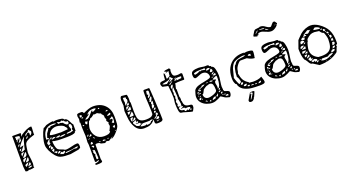

<svg xmlns="http://www.w3.org/2000/svg" viewBox="-54 -1455 4526 2449"><g transform="rotate(-20 2209.5 -230.5)"><path d="M158 -471Q170 -471 170 -463Q170 -460 165.5 -445Q161 -430 160 -424L183 -447Q222 -472 256 -488Q290 -504 323 -504Q326 -500 326 -480Q326 -470 324 -448Q322 -424 322 -410Q322 -404 324 -394Q324 -392 316 -389.5Q308 -387 304 -386Q256 -372 222 -353Q188 -334 183 -299L179 -277Q169 -222 169 -209Q169 -178 176 -134Q177 -127 180 -101.5Q183 -76 183 -54Q183 -48 181 -35Q179 -22 177 -10L183 -3Q182 3 157 6.5Q132 10 121 10H118Q114 10 112 8.5Q110 7 109 3Q106 10 97.5 13Q89 16 81 16Q76 15 69.5 13.5Q63 12 60 10L53 -53V-471ZM272 -422Q272 -415 271 -409.5Q270 -404 270 -399Q284 -404 292.5 -416Q301 -428 301 -444Q301 -452 287 -462.5Q273 -473 273 -477Q273 -478 275 -480Q262 -467 262 -466L263 -461Q256 -454 242 -448Q228 -442 221 -435Q214 -428 214 -412Q220 -413 225.5 -418.5Q231 -424 235 -429Q246 -444 256 -444Q272 -444 272 -422ZM96 -354Q110 -359 125 -367.5Q140 -376 140 -380V-441Q131 -443 112 -445Q93 -447 84 -448V-428H88Q88 -421 85.5 -414Q83 -407 83 -401Q100 -401 115 -416L84 -385V-372Q86 -374 106.5 -396.5Q127 -419 131 -419Q131 -394 96 -354ZM146 -255Q150 -274 151 -280Q163 -332 171 -359Q179 -386 196 -416Q169 -394 140.5 -361Q112 -328 96 -299H100L146 -311V-306L96 -244V-237Q108 -238 125 -244.5Q142 -251 146 -255ZM211 -377Q222 -377 229 -383.5Q236 -390 236 -400L235 -409L205 -378ZM83 -317 84 -306 109 -342Q93 -342 88 -336Q83 -330 83 -317ZM80 -255H90L109 -281H103Q80 -281 80 -255ZM84 -219V-181L127 -231H124Q109 -229 96.5 -225Q84 -221 84 -219ZM100 -158Q117 -158 131.5 -169Q146 -180 146 -196V-203Q146 -218 140 -225Q136 -219 118.5 -199Q101 -179 90 -163Q94 -158 100 -158ZM84 -101Q89 -106 101 -117.5Q113 -129 120 -137.5Q127 -146 127 -151L122 -152Q104 -152 91 -144.5Q78 -137 78 -120Q78 -119 84 -101ZM126 -125Q112 -110 103 -95Q132 -95 142 -101.5Q152 -108 152 -133Q152 -145 146 -151Q145 -149 126 -125ZM90 -39Q104 -46 116 -60Q128 -74 133 -89Q128 -86 123 -84.5Q118 -83 114 -81Q84 -69 84 -64Q84 -59 86 -51.5Q88 -44 90 -39ZM115 -39H122Q127 -39 142.5 -45Q158 -51 158 -53L152 -84Q129 -62 115 -39ZM109 -15H122Q158 -15 158 -27V-35Q144 -35 128.5 -30Q113 -25 109 -15Z M467 -432 469 -431Q475 -431 494 -444Q512 -456 517 -456Q524 -458 553.5 -465Q583 -472 609 -472V-463Q623 -468 634.5 -469Q646 -470 658 -470Q689 -470 718.5 -464Q748 -458 748 -443Q773 -443 787.5 -425.5Q802 -408 816 -378Q821 -367 826.5 -358Q832 -349 837 -346V-260L819 -247L824 -241Q797 -220 706 -220H654Q604 -220 588.5 -221Q573 -222 528 -229Q527 -235 522 -235Q520 -235 517 -234Q514 -233 511 -233Q511 -204 518.5 -169Q526 -134 541 -118Q549 -109 585 -96Q603 -90 609 -87Q627 -74 640 -74Q663 -74 690 -80Q717 -86 721 -87Q769 -100 798 -100Q811 -100 815.5 -88.5Q820 -77 820 -59Q820 -40 817 -35Q814 -30 806 -28.5Q798 -27 793 -20Q787 -18 676 0Q634 0 601.5 -2Q569 -4 541 -13Q510 -23 478.5 -60Q447 -97 426 -142Q405 -187 405 -219Q405 -269 423 -329Q441 -389 467 -432ZM763 -370Q769 -370 779 -374Q789 -378 789 -383Q789 -389 785 -400.5Q781 -412 781 -414Q781 -411 776.5 -409.5Q772 -408 769 -408Q761 -409 750.5 -416Q740 -423 740 -432Q711 -432 711 -446Q709 -446 703 -439Q697 -432 681 -432Q676 -432 671 -436Q666 -440 658 -440L645 -439Q647 -438 654.5 -426Q662 -414 667 -413Q669 -413 674.5 -416.5Q680 -420 684 -420Q688 -419 699 -414.5Q710 -410 721 -410Q721 -402 739 -386Q757 -370 763 -370ZM452 -203Q461 -203 470.5 -207.5Q480 -212 480 -220Q480 -222 477 -226.5Q474 -231 474 -235Q476 -242 481 -252.5Q486 -263 486 -274Q486 -282 482.5 -285.5Q479 -289 472.5 -292Q466 -295 466 -299Q466 -303 472.5 -317.5Q479 -332 479 -337Q479 -347 498 -370Q509 -385 515 -394Q521 -403 521 -412Q525 -412 532 -410Q539 -408 546 -408Q549 -408 550 -413.5Q551 -419 553 -420Q561 -423 585 -423Q608 -424 620 -425.5Q632 -427 633 -432Q622 -437 612 -438.5Q602 -440 586 -440Q518 -440 482.5 -394Q447 -348 447 -278H479V-272L442 -235V-216L454 -223L442 -204ZM658 -303Q676 -303 706 -307Q734 -311 752 -311Q752 -316 745 -331.5Q738 -347 734 -347L732 -346Q725 -367 687.5 -381Q650 -395 624 -395Q584 -395 554 -376Q524 -357 510 -320Q515 -310 568.5 -306.5Q622 -303 658 -303ZM750 -275Q734 -274 726 -271Q718 -268 718 -258Q751 -258 770 -260Q789 -262 793 -272Q798 -264 807 -264Q807 -272 803.5 -281.5Q800 -291 800 -296Q800 -300 804.5 -303Q809 -306 811.5 -310Q814 -314 814 -326Q814 -365 791 -365Q781 -365 778.5 -359.5Q776 -354 776 -339Q787 -306 789 -303V-299Q789 -284 779 -279.5Q769 -275 750 -275ZM496 -264Q509 -264 513.5 -269Q518 -274 518 -287Q509 -287 502.5 -280Q496 -273 496 -264ZM510 -253 531 -257Q533 -257 544.5 -259.5Q556 -262 572 -272Q569 -273 541 -278H537Q535 -278 525.5 -269Q516 -260 510 -253ZM607 -253Q616 -253 622.5 -259Q629 -265 629 -274Q579 -274 572 -260Q592 -253 607 -253ZM667 -266Q653 -266 639.5 -262.5Q626 -259 626 -250L627 -247Q629 -247 662.5 -249.5Q696 -252 701 -266H673ZM446 -163Q458 -163 466.5 -172.5Q475 -182 475 -194Q456 -194 451 -188.5Q446 -183 446 -163ZM460 -140Q489 -140 498 -148Q495 -155 488 -164.5Q481 -174 479 -180Q477 -177 468.5 -164.5Q460 -152 460 -140ZM479 -99Q502 -111 502 -137Q474 -137 467 -124Q472 -121 475 -112.5Q478 -104 479 -99ZM529 -91 528 -94 492 -99 485 -94 517 -68Q529 -86 529 -91ZM535 -56Q544 -58 555 -65Q566 -72 566 -75Q566 -80 562.5 -83.5Q559 -87 557 -87Q548 -87 538 -78.5Q528 -70 528 -62Q529 -60 531 -58.5Q533 -57 535 -56ZM578 -37Q583 -32 584 -32Q599 -32 610.5 -41.5Q622 -51 622 -65Q584 -65 584 -56Q584 -59 580.5 -64Q577 -69 575 -69Q573 -69 562.5 -59.5Q552 -50 552 -47L553 -44Q575 -39 578 -37ZM627 -32Q644 -32 667 -36Q690 -40 696 -41Q738 -49 751 -49L763 -44Q775 -44 785 -49Q795 -54 795 -65Q775 -65 741 -57Q736 -56 724 -53Q712 -50 701 -49Q681 -49 658.5 -47.5Q636 -46 627 -44L621 -37Q626 -32 627 -32Z M988 194Q981 194 975 196Q969 198 967 199Q957 204 947 204Q934 204 934 196V-31Q934 -41 931.5 -53.5Q929 -66 929 -69Q929 -84 932 -112L934 -155Q934 -183 931 -202Q928 -247 928 -272Q928 -324 929 -334L922 -339Q924 -348 926 -361Q928 -374 929 -383Q929 -385 922 -420Q922 -445 931 -451Q940 -457 969 -457Q987 -457 993 -456Q999 -455 1004 -449Q1009 -443 1015 -433Q1048 -450 1084.5 -462.5Q1121 -475 1150 -475Q1251 -475 1308.5 -416Q1366 -357 1366 -261V-217Q1366 -152 1354 -124Q1347 -107 1323.5 -78Q1300 -49 1274 -27Q1248 -5 1230 -5Q1255 -27 1255 -28Q1255 -29 1254 -29Q1252 -29 1229 -14L1200 5Q1197 9 1194 9Q1191 9 1182 5.5Q1173 2 1167 2Q1152 2 1139 18Q1132 17 1083 5Q1079 -5 1064 -9.5Q1049 -14 1039 -14Q1034 -14 1024.5 -11.5Q1015 -9 1015 -7V191Q1021 207 1021 226Q1021 232 1005 236.5Q989 241 955 241Q938 241 929 240V221Q988 215 988 194ZM1015 -346Q1036 -346 1053.5 -360.5Q1071 -375 1091 -401Q1104 -417 1111.5 -424.5Q1119 -432 1126 -433Q1126 -432 1123 -427Q1120 -422 1120 -420Q1120 -418 1122.5 -413.5Q1125 -409 1126 -408Q1137 -414 1145 -417Q1165 -422 1175 -438Q1167 -443 1160.5 -444.5Q1154 -446 1143 -446Q1109 -446 1088 -436Q1067 -426 1046 -401L1048 -400Q1051 -400 1055.5 -403Q1060 -406 1065 -408L1066 -405Q1066 -398 1056 -389.5Q1046 -381 1027 -370Q1005 -356 1002 -352Q1006 -346 1015 -346ZM1198 -420H1219Q1219 -425 1216.5 -429Q1214 -433 1209 -433Q1205 -433 1201.5 -429Q1198 -425 1198 -420ZM959 -389Q965 -394 971.5 -401Q978 -408 978 -411Q978 -417 968.5 -421.5Q959 -426 954 -426Q952 -425 949.5 -421Q947 -417 947 -414Q948 -409 952 -399.5Q956 -390 959 -389ZM959 -377H984V-391Q971 -391 959 -377ZM1157 -68Q1190 -68 1213 -74Q1236 -80 1248 -100Q1245 -101 1244 -104.5Q1243 -108 1243 -112Q1243 -117 1245.5 -121.5Q1248 -126 1253 -126Q1253 -135 1261 -149Q1262 -151 1265 -157.5Q1268 -164 1268 -170Q1268 -175 1265 -184.5Q1262 -194 1262 -199Q1262 -202 1265.5 -207Q1269 -212 1270 -213Q1270 -216 1259 -228Q1248 -240 1248 -244Q1248 -248 1251.5 -254.5Q1255 -261 1255 -263Q1253 -266 1248 -277Q1243 -288 1243 -291V-308Q1243 -317 1240 -321.5Q1237 -326 1230 -333Q1217 -342 1217 -356Q1208 -356 1192 -364.5Q1176 -373 1170 -377L1132 -371V-378Q1126 -378 1118.5 -373Q1111 -368 1104 -362Q1086 -346 1076 -346Q1072 -346 1070 -347L1052 -321H1046Q1039 -321 1026.5 -279.5Q1014 -238 1014 -219Q1015 -155 1053.5 -111.5Q1092 -68 1157 -68ZM1280 -358 1292 -357H1295Q1309 -357 1311 -365Q1308 -370 1305.5 -371Q1303 -372 1298 -372Q1291 -372 1287 -369Q1283 -366 1280 -358ZM1002 -284Q1009 -288 1013.5 -302.5Q1018 -317 1021 -321H996L1002 -327L999 -328Q993 -328 988.5 -318.5Q984 -309 984 -303Q985 -299 991.5 -292.5Q998 -286 1002 -284ZM1292 -297Q1329 -297 1329 -313Q1329 -315 1327.5 -320Q1326 -325 1323 -327Q1310 -322 1295 -314Q1280 -306 1280 -303Q1280 -297 1292 -297ZM957 -277Q959 -277 962 -282Q965 -287 965 -291H941Q943 -286 948.5 -281.5Q954 -277 957 -277ZM1329 -186H1332Q1337 -186 1339.5 -209.5Q1342 -233 1342 -247Q1342 -255 1338.5 -264Q1335 -273 1329 -273Q1317 -261 1308.5 -257.5Q1300 -254 1297 -252Q1294 -250 1294 -244H1327Q1327 -243 1328 -239.5Q1329 -236 1329 -231Q1329 -224 1320.5 -214Q1312 -204 1305 -199Q1306 -197 1316 -192.5Q1326 -188 1329 -186ZM978 -217H984V-229ZM953 -130Q965 -137 968.5 -143Q972 -149 972 -161Q960 -155 956.5 -148.5Q953 -142 953 -130ZM1330 -152 1329 -161Q1323 -159 1313 -153.5Q1303 -148 1298 -142L1317 -124Q1330 -133 1330 -152ZM1009 -137Q1009 -140 1007.5 -146Q1006 -152 1002 -152Q999 -152 996 -149L972 -124Q1009 -124 1009 -137ZM952 -96 953 -93Q955 -94 964.5 -96.5Q974 -99 978 -105H975Q966 -105 959 -102.5Q952 -100 952 -96ZM1034 -91Q1032 -98 1026 -101.5Q1020 -105 1015 -105L1027 -81Q1030 -81 1032 -85Q1034 -89 1034 -91ZM1309 -90Q1309 -85 1311 -81L1323 -93L1312 -94Q1309 -93 1309 -90ZM959 -25 976 -24Q991 -24 991 -35Q991 -40 987 -46.5Q983 -53 978 -56Q962 -48 959 -25ZM1202 -31H1181L1193 -19Q1202 -24 1202 -31ZM1134 -30Q1120 -30 1117 -14H1163Q1157 -20 1149 -25Q1141 -30 1134 -30ZM1065 -19H1089V-28Q1067 -28 1065 -19ZM984 23Q992 15 992 1Q975 1 972 -7Q971 -7 959 -1Q964 2 967.5 8.5Q971 15 974 18.5Q977 22 984 23ZM972 178Q991 178 991 167Q991 155 989.5 141Q988 127 988 120Q984 88 984 72Q984 49 962 49Q958 49 953.5 52.5Q949 56 947 57H965Q960 62 956.5 68Q953 74 953 77Q955 85 963 100.5Q971 116 972 117L965 122V172Q966 173 968 175Q970 177 972 178Z M1929 -18Q1924 0 1905 5Q1886 10 1855 10Q1834 10 1827 3Q1820 -4 1820 -24L1821 -53Q1817 -50 1801 -31.5Q1785 -13 1755 -0.5Q1725 12 1673 12Q1600 12 1561 -49.5Q1522 -111 1516 -197L1509 -271V-284Q1521 -344 1521 -351Q1521 -363 1518 -387L1516 -419V-429Q1516 -444 1521.5 -459.5Q1527 -475 1540 -475L1602 -468Q1609 -468 1612.5 -447.5Q1616 -427 1616 -408Q1616 -386 1614 -364L1620 -358L1619 -244Q1619 -184 1627 -151Q1635 -118 1659 -101.5Q1683 -85 1732 -85Q1770 -85 1793 -92Q1816 -99 1830 -123L1831 -159Q1831 -195 1827 -267Q1822 -327 1822 -376Q1822 -395 1822.5 -415.5Q1823 -436 1824 -444L1835 -450H1904Q1909 -450 1919 -264.5Q1929 -79 1929 -18ZM1546 -350Q1546 -340 1552 -339Q1555 -348 1562.5 -355.5Q1570 -363 1571 -364Q1581 -374 1585.5 -380.5Q1590 -387 1590 -397Q1590 -417 1585 -417.5Q1580 -418 1580 -420Q1580 -424 1584 -435Q1584 -445 1546 -445V-407L1551 -384Q1551 -380 1548.5 -371.5Q1546 -363 1546 -355ZM1866 -371Q1866 -369 1857.5 -360Q1849 -351 1849 -342Q1849 -340 1850.5 -336.5Q1852 -333 1855 -333Q1877 -346 1881.5 -357.5Q1886 -369 1886 -403Q1886 -414 1883 -420Q1880 -426 1870 -426L1855 -425L1849 -379Q1866 -375 1866 -371ZM1593 -354Q1593 -358 1589 -370Q1562 -347 1559 -333Q1580 -333 1586.5 -336Q1593 -339 1593 -354ZM1848 -293Q1848 -288 1851 -282Q1854 -276 1858 -276Q1870 -276 1881 -298Q1892 -320 1892 -333Q1892 -336 1889.5 -340Q1887 -344 1885 -344L1855 -314L1854 -312Q1854 -308 1858 -305.5Q1862 -303 1867 -303Q1862 -303 1855 -299Q1848 -295 1848 -293ZM1540 -284Q1556 -295 1570 -307.5Q1584 -320 1584 -326Q1565 -326 1556.5 -324Q1548 -322 1544 -313Q1540 -304 1540 -284ZM1595 -311Q1590 -311 1563 -290Q1550 -279 1546 -277V-271L1581 -266Q1584 -267 1588.5 -269.5Q1593 -272 1596 -272V-309Q1596 -311 1595 -311ZM1874 -235Q1860 -235 1857 -222Q1854 -209 1854 -189Q1869 -189 1879.5 -201Q1890 -213 1890 -228H1879Q1887 -234 1888 -248.5Q1889 -263 1889 -283Q1876 -283 1868 -273Q1860 -263 1860 -250Q1860 -248 1863.5 -241.5Q1867 -235 1874 -235ZM1538 -253Q1538 -216 1546 -216L1578 -246V-253ZM1540 -185H1596Q1597 -185 1599.5 -191.5Q1602 -198 1602 -203Q1602 -215 1599 -225Q1598 -229 1597 -234Q1596 -239 1596 -246Q1570 -223 1540 -185ZM1894 -193Q1884 -193 1875 -184.5Q1866 -176 1866 -165Q1884 -165 1889 -169.5Q1894 -174 1894 -193ZM1563 -122Q1579 -122 1593.5 -128.5Q1608 -135 1608 -148Q1608 -154 1606 -157Q1604 -160 1596 -160Q1593 -159 1584 -148Q1575 -137 1571 -129L1559 -135Q1580 -159 1583 -172Q1576 -171 1565.5 -171Q1555 -171 1550.5 -168Q1546 -165 1546 -155Q1546 -138 1548.5 -130Q1551 -122 1563 -122ZM1860 -142V-135Q1860 -124 1867 -123Q1886 -142 1886 -144Q1886 -147 1879 -150.5Q1872 -154 1867 -154Q1860 -154 1860 -142ZM1898 -105Q1897 -110 1894 -117Q1891 -124 1890 -124Q1882 -124 1875 -117Q1868 -110 1867 -110Q1867 -106 1869 -102.5Q1871 -99 1874 -98Q1865 -84 1852.5 -75Q1840 -66 1835 -66Q1835 -60 1838 -58Q1841 -56 1842 -55L1879 -80V-96Q1883 -96 1887 -94Q1891 -92 1893 -92Q1898 -92 1898 -105ZM1620 -37 1657 -55V-61H1645V-74H1589V-81L1602 -80Q1626 -80 1626 -92Q1626 -95 1624 -99Q1622 -103 1620 -105L1602 -92Q1602 -98 1605 -107Q1608 -116 1608 -123Q1605 -121 1590 -117.5Q1575 -114 1566.5 -110Q1558 -106 1558 -98L1559 -92L1589 -49Q1613 -42 1620 -37ZM1898 -57Q1898 -66 1896.5 -70.5Q1895 -75 1890 -75Q1879 -75 1867.5 -64Q1856 -53 1855 -43L1872 -42Q1898 -42 1898 -57ZM1812 -61 1799 -62Q1788 -62 1782 -61Q1776 -60 1768 -55H1676Q1672 -55 1656.5 -45.5Q1641 -36 1633 -30Q1648 -18 1691 -18Q1700 -18 1706 -20Q1712 -22 1719 -30V-16Q1748 -16 1761.5 -22Q1775 -28 1787 -49L1794 -43ZM1892 -25V-30L1850 -23L1859 -14Z M2365 -477V-403L2358 -397Q2351 -397 2310.5 -397Q2270 -397 2235 -391L2236 -384Q2236 -371 2229 -352Q2223 -332 2223 -323Q2223 -321 2225.5 -318.5Q2228 -316 2229 -316V-212Q2236 -205 2236 -181L2235 -156Q2240 -155 2241 -132.5Q2242 -110 2256.5 -92Q2271 -74 2315 -70Q2318 -70 2329 -68.5Q2340 -67 2346 -61.5Q2352 -56 2352 -45Q2352 -27 2349 -18Q2346 -9 2338 4L2328 22Q2311 21 2290 15Q2269 9 2250 3Q2202 -13 2181 -14Q2161 -14 2154.5 -57.5Q2148 -101 2148 -141Q2148 -169 2153 -194Q2154 -201 2155 -210Q2156 -219 2156 -230Q2156 -278 2143 -391Q2134 -392 2125.5 -394Q2117 -396 2111 -397Q2085 -404 2074 -404Q2069 -404 2062 -418.5Q2055 -433 2055 -442Q2055 -462 2068 -468Q2081 -474 2105 -475Q2118 -475 2124 -476.5Q2130 -478 2131 -483Q2131 -506 2134.5 -532Q2138 -558 2143 -563Q2156 -558 2156 -516L2155 -489L2161 -483Q2163 -484 2184 -494Q2205 -504 2205 -512L2204 -520Q2204 -523 2207 -542Q2210 -561 2210 -570H2208Q2203 -570 2183 -560.5Q2163 -551 2161 -551Q2166 -556 2186 -570Q2166 -574 2155 -582Q2164 -589 2173.5 -591.5Q2183 -594 2197 -595Q2215 -595 2229 -600Q2229 -596 2235 -590.5Q2241 -585 2241 -582Q2240 -578 2238 -570.5Q2236 -563 2235 -557Q2235 -523 2242 -507Q2249 -491 2263.5 -487Q2278 -483 2309 -483Q2316 -483 2329 -486Q2342 -489 2351 -489Q2354 -489 2359.5 -484.5Q2365 -480 2365 -477ZM2204 -521V-520ZM2235 -459Q2228 -462 2216 -476Q2215 -477 2209.5 -483.5Q2204 -490 2199 -490Q2185 -490 2185 -477H2192Q2184 -464 2162 -457Q2140 -450 2109 -445Q2098 -443 2089.5 -441Q2081 -439 2081 -437Q2081 -431 2103.5 -426Q2126 -421 2136 -421L2192 -465H2205L2173 -434V-428ZM2241 -440Q2246 -441 2257.5 -447.5Q2269 -454 2272 -459H2266Q2258 -459 2252.5 -454.5Q2247 -450 2241 -440ZM2340 -452 2310 -453 2279 -452Q2271 -451 2256 -441.5Q2241 -432 2241 -428V-420Q2246 -420 2260 -428Q2274 -436 2279 -440L2266 -421Q2278 -421 2300 -425Q2306 -426 2314 -427Q2322 -428 2333 -428ZM2210 -428V-434Q2205 -431 2200.5 -428.5Q2196 -426 2192 -423Q2160 -407 2160 -397H2173ZM2198 -391Q2186 -391 2176.5 -380.5Q2167 -370 2167 -361V-356Q2167 -342 2173 -341Q2184 -349 2191.5 -360.5Q2199 -372 2199 -384ZM2223 -88 2214 -87 2217 -125Q2215 -142 2211 -160.5Q2207 -179 2205 -187L2198 -193L2205 -199L2206 -222Q2206 -245 2202 -285Q2197 -320 2197 -350Q2185 -350 2179 -335.5Q2173 -321 2173 -307Q2173 -293 2176 -290.5Q2179 -288 2179 -286Q2179 -282 2175.5 -277Q2172 -272 2172 -263Q2172 -242 2182 -242H2184Q2180 -238 2176.5 -224Q2173 -210 2173 -199Q2180 -199 2180 -194Q2180 -190 2173 -180.5Q2166 -171 2166 -170Q2166 -158 2171 -148Q2176 -138 2176 -134Q2176 -126 2167 -113Q2168 -110 2172 -102.5Q2176 -95 2179 -95Q2185 -95 2193.5 -97Q2202 -99 2205 -101Q2201 -95 2189.5 -89Q2178 -83 2173 -82Q2173 -35 2231 -35Q2231 -14 2246 -14Q2251 -14 2257 -17.5Q2263 -21 2266 -27Q2268 -27 2269 -25.5Q2270 -24 2272 -24V-13Q2296 -13 2315 -39Q2313 -51 2272 -51Q2268 -51 2262.5 -49Q2257 -47 2253 -45Q2254 -46 2254 -49Q2254 -55 2243 -59.5Q2232 -64 2226 -64Q2220 -64 2209.5 -61Q2199 -58 2192 -58Q2194 -62 2209 -68.5Q2224 -75 2229 -77L2230 -79Q2230 -88 2223 -88ZM2186 -243 2184 -242ZM2315 -27Q2310 -24 2305.5 -18.5Q2301 -13 2301 -8H2324Q2324 -24 2315 -27Z M2816 -77Q2837 -71 2847 -64.5Q2857 -58 2857 -45Q2857 -2 2832 12Q2801 2 2789 0Q2777 -2 2744 -26Q2727 -38 2725 -38Q2717 -38 2702.5 -28Q2688 -18 2684 -18Q2660 -7 2641 -1Q2622 5 2601 5Q2562 5 2522 -11Q2482 -27 2455 -59.5Q2428 -92 2428 -140Q2428 -153 2435.5 -181.5Q2443 -210 2449 -223Q2468 -250 2504 -263Q2540 -276 2598 -286Q2644 -295 2664 -302.5Q2684 -310 2684 -325Q2684 -355 2664.5 -375.5Q2645 -396 2610 -396Q2596 -396 2583 -392Q2570 -388 2549 -379Q2519 -365 2505 -365Q2479 -365 2479 -418Q2479 -454 2508 -465.5Q2537 -477 2583 -477Q2592 -477 2606.5 -475Q2621 -473 2628 -472Q2655 -467 2672 -467L2695 -468Q2720 -468 2720 -449Q2732 -449 2738 -445.5Q2744 -442 2744 -431Q2772 -431 2784 -385Q2796 -339 2796 -299Q2796 -272 2788 -222Q2780 -172 2780 -148Q2780 -142 2782 -130.5Q2784 -119 2784 -113L2783 -104L2789 -93Q2789 -87 2795 -84Q2801 -81 2816 -77ZM2630 -429Q2643 -424 2659 -424Q2659 -447 2648 -447Q2644 -447 2639.5 -445.5Q2635 -444 2630 -444L2604 -445Q2571 -445 2553 -442.5Q2535 -440 2505 -430Q2505 -426 2507.5 -418Q2510 -410 2512 -408Q2523 -408 2547.5 -415.5Q2572 -423 2579 -433L2589 -425Q2590 -425 2595 -429Q2600 -433 2604 -433Q2616 -433 2630 -429ZM2715 -423Q2715 -433 2688 -433Q2679 -433 2672 -425.5Q2665 -418 2665 -408L2675 -407Q2685 -407 2700 -411.5Q2715 -416 2715 -423ZM2703 -381Q2703 -378 2707 -374Q2711 -370 2716 -370Q2730 -370 2735.5 -374Q2741 -378 2741 -388Q2741 -395 2735.5 -404Q2730 -413 2723 -413ZM2714 -336Q2733 -336 2752 -365Q2749 -364 2738 -361Q2727 -358 2720.5 -351.5Q2714 -345 2714 -336ZM2755 -343Q2749 -343 2737.5 -335.5Q2726 -328 2721 -321L2758 -315Q2758 -317 2761 -322Q2764 -327 2764 -329Q2764 -333 2760.5 -338Q2757 -343 2755 -343ZM2732 -303 2706 -309 2697 -298ZM2745 -260Q2739 -250 2730 -246Q2725 -243 2722.5 -239Q2720 -235 2720 -223Q2720 -209 2725 -194Q2729 -176 2729 -165Q2729 -155 2726 -141Q2748 -146 2758 -185Q2768 -224 2768 -268Q2768 -294 2765 -304Q2755 -304 2735.5 -295Q2716 -286 2703 -278Q2705 -272 2710.5 -270Q2716 -268 2728 -265.5Q2740 -263 2745 -260ZM2654 -260Q2659 -258 2668.5 -256Q2678 -254 2684 -253Q2687 -254 2693 -256Q2699 -258 2703 -260Q2698 -263 2689 -266.5Q2680 -270 2676 -271Q2670 -271 2663 -268Q2656 -265 2654 -260ZM2626 -269 2598 -255 2635 -260ZM2519 -204H2492Q2496 -210 2507.5 -215Q2519 -220 2532 -224Q2553 -231 2566 -237.5Q2579 -244 2585 -253H2581Q2562 -253 2549.5 -250Q2537 -247 2536 -235Q2528 -232 2514.5 -227.5Q2501 -223 2492.5 -216.5Q2484 -210 2480 -199Q2482 -196 2492 -191Q2502 -186 2505 -186Q2507 -186 2513 -193.5Q2519 -201 2519 -204ZM2697 -134V-138Q2697 -184 2687.5 -210Q2678 -236 2642 -236Q2637 -236 2627 -231.5Q2617 -227 2613 -227Q2602 -227 2584.5 -215Q2567 -203 2561 -199Q2555 -195 2550.5 -186.5Q2546 -178 2542 -170Q2536 -156 2530.5 -148.5Q2525 -141 2516 -141Q2516 -110 2532 -92Q2548 -74 2579 -74Q2595 -74 2624 -82Q2653 -90 2675 -103.5Q2697 -117 2697 -134ZM2461 -166Q2468 -166 2475 -170Q2482 -174 2487 -179Q2483 -181 2477.5 -183Q2472 -185 2468 -186Q2465 -186 2463 -178Q2461 -170 2461 -166ZM2502 -165Q2502 -166 2497 -166Q2488 -166 2476.5 -163Q2465 -160 2462 -155H2499Q2502 -158 2502 -165ZM2731 -122Q2744 -122 2749 -127Q2754 -132 2754 -145Q2746 -145 2738.5 -137.5Q2731 -130 2731 -122ZM2455 -133 2456 -130Q2459 -130 2464 -133Q2469 -136 2469 -138L2468 -143Q2465 -143 2460 -139Q2455 -135 2455 -133ZM2468 -117Q2489 -117 2489 -132Q2476 -132 2468 -117ZM2731 -93Q2735 -95 2743 -101.5Q2751 -108 2751 -111Q2751 -114 2747 -114Q2741 -114 2732.5 -109.5Q2724 -105 2721 -100Q2722 -98 2725 -95.5Q2728 -93 2731 -93ZM2488 -109Q2478 -109 2468.5 -105Q2459 -101 2456 -93Q2457 -89 2462.5 -84.5Q2468 -80 2471 -79Q2478 -79 2483 -91Q2488 -103 2488 -109ZM2750 -66Q2767 -66 2767 -92Q2761 -92 2752 -87Q2743 -82 2743 -75Q2743 -72 2745.5 -69Q2748 -66 2750 -66ZM2502 -89Q2489 -89 2487 -75Q2502 -77 2502 -89ZM2704 -78 2703 -87Q2700 -86 2695.5 -81Q2691 -76 2690 -74Q2690 -72 2691 -70.5Q2692 -69 2692 -69H2678V-48Q2688 -48 2696 -57.5Q2704 -67 2704 -78ZM2666 -63Q2650 -63 2633 -52.5Q2616 -42 2616 -26L2659 -37Q2661 -37 2663 -47.5Q2665 -58 2666 -63ZM2769 -55H2754Q2754 -46 2761 -42Q2769 -47 2769 -55ZM2798 -46Q2793 -54 2789 -54Q2784 -54 2781 -49Q2778 -44 2778 -39Q2795 -39 2798 -46ZM2553 -30Q2553 -35 2545.5 -43Q2538 -51 2534 -51Q2527 -51 2523 -43Q2527 -41 2537.5 -35.5Q2548 -30 2553 -30ZM2597 -37 2592 -38Q2580 -38 2573 -26Q2586 -18 2588 -18Q2592 -18 2594.5 -24.5Q2597 -31 2597 -37ZM2827 -16Q2827 -25 2825.5 -31Q2824 -37 2817 -37Q2809 -37 2800.5 -34Q2792 -31 2789 -26Q2789 -16 2827 -16Z M2938 -207Q2938 -284 2968 -341.5Q2998 -399 3052 -430Q3106 -461 3177 -461L3199 -460L3186 -454Q3189 -454 3210 -457Q3221 -460 3231 -460Q3297 -460 3310 -443L3311 -417Q3311 -405 3307 -383Q3302 -365 3302 -348Q3259 -348 3205 -381H3119Q3110 -381 3094 -365.5Q3078 -350 3063.5 -328Q3049 -306 3045 -288Q3044 -282 3041.5 -264.5Q3039 -247 3032 -238Q3042 -179 3060.5 -146Q3079 -113 3125 -84V-77Q3135 -77 3151 -75Q3165 -72 3177 -72Q3213 -72 3242.5 -77Q3272 -82 3298 -97Q3300 -89 3308.5 -64Q3317 -39 3317 -25Q3317 -8 3297.5 -2.5Q3278 3 3244 3Q3183 3 3135.5 -1.5Q3088 -6 3043 -26.5Q2998 -47 2977 -90Q2975 -94 2973.5 -102.5Q2972 -111 2969.5 -115.5Q2967 -120 2958 -121Q2945 -146 2941.5 -163Q2938 -180 2938 -207ZM3007 -103 3032 -121 3033 -124Q3033 -140 3023.5 -166.5Q3014 -193 3002 -202L3007 -207Q3006 -211 3006 -220Q3006 -259 3018 -307Q3030 -355 3045 -355Q3055 -377 3068.5 -388Q3082 -399 3096 -402.5Q3110 -406 3134 -409Q3175 -411 3199 -424Q3194 -425 3186.5 -427Q3179 -429 3174 -429Q3148 -429 3108.5 -418Q3069 -407 3045 -393Q3021 -379 2995 -319Q2989 -303 2977 -249Q2966 -202 2964 -202Q2971 -175 2985.5 -139Q3000 -103 3007 -103ZM3227 -405 3266 -393V-419L3245 -422Q3227 -411 3227 -405ZM3033 -84Q3042 -84 3046 -88Q3050 -92 3056 -103Q3056 -105 3052 -109Q3048 -113 3045 -114L3042 -115Q3036 -115 3027.5 -105Q3019 -95 3019 -93Q3019 -84 3033 -84ZM3070 -53Q3078 -53 3082.5 -57Q3087 -61 3094 -72Q3093 -77 3090 -78Q3087 -79 3081 -79Q3071 -79 3060.5 -75Q3050 -71 3050 -63Q3050 -53 3070 -53ZM3112 -35Q3115 -35 3119.5 -37Q3124 -39 3125 -41Q3125 -49 3122.5 -51.5Q3120 -54 3113 -54Q3094 -54 3094 -44Q3094 -40 3100.5 -37.5Q3107 -35 3112 -35ZM3236 -29 3245 -28Q3260 -28 3268.5 -33Q3277 -38 3277 -52Q3262 -51 3252 -46Q3242 -41 3236 -29ZM3138 -35 3179 -31Q3178 -36 3170 -41Q3162 -46 3158 -46Q3152 -46 3145.5 -43Q3139 -40 3138 -35ZM3201 -29Q3207 -29 3213.5 -32.5Q3220 -36 3223 -41H3192Q3192 -36 3194.5 -32.5Q3197 -29 3201 -29ZM3044 129 3093 45Q3098 44 3109.5 42Q3121 40 3129 40Q3149 40 3152 50Q3151 50 3139.5 81Q3128 112 3111.5 136.5Q3095 161 3072 161Q3053 161 3047.5 155Q3042 149 3042 137Q3042 135 3042.5 132.5Q3043 130 3044 129ZM3109 88 3123 65Q3123 55 3119.5 52Q3116 49 3109 49Q3093 49 3093 54Q3093 57 3095.5 65Q3098 73 3098 79L3074 129V135Q3079 135 3091.5 115Q3104 95 3109 88ZM3112 74Q3112 79 3109 79Q3104 79 3104 74Q3104 72 3105.5 70.5Q3107 69 3109 69Q3112 69 3112 74ZM3111 118Q3110 118 3109 119.5Q3108 121 3108 123Q3108 124 3110 124Q3113 124 3113 119Z M3758 -77Q3779 -71 3789 -64.5Q3799 -58 3799 -45Q3799 -2 3774 12Q3743 2 3731 0Q3719 -2 3686 -26Q3669 -38 3667 -38Q3659 -38 3644.5 -28Q3630 -18 3626 -18Q3602 -7 3583 -1Q3564 5 3543 5Q3504 5 3464 -11Q3424 -27 3397 -59.5Q3370 -92 3370 -140Q3370 -153 3377.5 -181.5Q3385 -210 3391 -223Q3410 -250 3446 -263Q3482 -276 3540 -286Q3586 -295 3606 -302.5Q3626 -310 3626 -325Q3626 -355 3606.5 -375.5Q3587 -396 3552 -396Q3538 -396 3525 -392Q3512 -388 3491 -379Q3461 -365 3447 -365Q3421 -365 3421 -418Q3421 -454 3450 -465.5Q3479 -477 3525 -477Q3534 -477 3548.5 -475Q3563 -473 3570 -472Q3597 -467 3614 -467L3637 -468Q3662 -468 3662 -449Q3674 -449 3680 -445.5Q3686 -442 3686 -431Q3714 -431 3726 -385Q3738 -339 3738 -299Q3738 -272 3730 -222Q3722 -172 3722 -148Q3722 -142 3724 -130.5Q3726 -119 3726 -113L3725 -104L3731 -93Q3731 -87 3737 -84Q3743 -81 3758 -77ZM3572 -429Q3585 -424 3601 -424Q3601 -447 3590 -447Q3586 -447 3581.5 -445.5Q3577 -444 3572 -444L3546 -445Q3513 -445 3495 -442.5Q3477 -440 3447 -430Q3447 -426 3449.5 -418Q3452 -410 3454 -408Q3465 -408 3489.5 -415.5Q3514 -423 3521 -433L3531 -425Q3532 -425 3537 -429Q3542 -433 3546 -433Q3558 -433 3572 -429ZM3657 -423Q3657 -433 3630 -433Q3621 -433 3614 -425.5Q3607 -418 3607 -408L3617 -407Q3627 -407 3642 -411.5Q3657 -416 3657 -423ZM3645 -381Q3645 -378 3649 -374Q3653 -370 3658 -370Q3672 -370 3677.5 -374Q3683 -378 3683 -388Q3683 -395 3677.5 -404Q3672 -413 3665 -413ZM3656 -336Q3675 -336 3694 -365Q3691 -364 3680 -361Q3669 -358 3662.5 -351.5Q3656 -345 3656 -336ZM3697 -343Q3691 -343 3679.5 -335.5Q3668 -328 3663 -321L3700 -315Q3700 -317 3703 -322Q3706 -327 3706 -329Q3706 -333 3702.5 -338Q3699 -343 3697 -343ZM3674 -303 3648 -309 3639 -298ZM3687 -260Q3681 -250 3672 -246Q3667 -243 3664.5 -239Q3662 -235 3662 -223Q3662 -209 3667 -194Q3671 -176 3671 -165Q3671 -155 3668 -141Q3690 -146 3700 -185Q3710 -224 3710 -268Q3710 -294 3707 -304Q3697 -304 3677.5 -295Q3658 -286 3645 -278Q3647 -272 3652.5 -270Q3658 -268 3670 -265.5Q3682 -263 3687 -260ZM3596 -260Q3601 -258 3610.5 -256Q3620 -254 3626 -253Q3629 -254 3635 -256Q3641 -258 3645 -260Q3640 -263 3631 -266.5Q3622 -270 3618 -271Q3612 -271 3605 -268Q3598 -265 3596 -260ZM3568 -269 3540 -255 3577 -260ZM3461 -204H3434Q3438 -210 3449.5 -215Q3461 -220 3474 -224Q3495 -231 3508 -237.5Q3521 -244 3527 -253H3523Q3504 -253 3491.5 -250Q3479 -247 3478 -235Q3470 -232 3456.5 -227.5Q3443 -223 3434.5 -216.5Q3426 -210 3422 -199Q3424 -196 3434 -191Q3444 -186 3447 -186Q3449 -186 3455 -193.5Q3461 -201 3461 -204ZM3639 -134V-138Q3639 -184 3629.5 -210Q3620 -236 3584 -236Q3579 -236 3569 -231.5Q3559 -227 3555 -227Q3544 -227 3526.5 -215Q3509 -203 3503 -199Q3497 -195 3492.5 -186.5Q3488 -178 3484 -170Q3478 -156 3472.5 -148.5Q3467 -141 3458 -141Q3458 -110 3474 -92Q3490 -74 3521 -74Q3537 -74 3566 -82Q3595 -90 3617 -103.5Q3639 -117 3639 -134ZM3403 -166Q3410 -166 3417 -170Q3424 -174 3429 -179Q3425 -181 3419.5 -183Q3414 -185 3410 -186Q3407 -186 3405 -178Q3403 -170 3403 -166ZM3444 -165Q3444 -166 3439 -166Q3430 -166 3418.5 -163Q3407 -160 3404 -155H3441Q3444 -158 3444 -165ZM3673 -122Q3686 -122 3691 -127Q3696 -132 3696 -145Q3688 -145 3680.5 -137.5Q3673 -130 3673 -122ZM3397 -133 3398 -130Q3401 -130 3406 -133Q3411 -136 3411 -138L3410 -143Q3407 -143 3402 -139Q3397 -135 3397 -133ZM3410 -117Q3431 -117 3431 -132Q3418 -132 3410 -117ZM3673 -93Q3677 -95 3685 -101.5Q3693 -108 3693 -111Q3693 -114 3689 -114Q3683 -114 3674.5 -109.5Q3666 -105 3663 -100Q3664 -98 3667 -95.5Q3670 -93 3673 -93ZM3430 -109Q3420 -109 3410.5 -105Q3401 -101 3398 -93Q3399 -89 3404.5 -84.5Q3410 -80 3413 -79Q3420 -79 3425 -91Q3430 -103 3430 -109ZM3692 -66Q3709 -66 3709 -92Q3703 -92 3694 -87Q3685 -82 3685 -75Q3685 -72 3687.5 -69Q3690 -66 3692 -66ZM3444 -89Q3431 -89 3429 -75Q3444 -77 3444 -89ZM3646 -78 3645 -87Q3642 -86 3637.5 -81Q3633 -76 3632 -74Q3632 -72 3633 -70.5Q3634 -69 3634 -69H3620V-48Q3630 -48 3638 -57.5Q3646 -67 3646 -78ZM3608 -63Q3592 -63 3575 -52.5Q3558 -42 3558 -26L3601 -37Q3603 -37 3605 -47.5Q3607 -58 3608 -63ZM3711 -55H3696Q3696 -46 3703 -42Q3711 -47 3711 -55ZM3740 -46Q3735 -54 3731 -54Q3726 -54 3723 -49Q3720 -44 3720 -39Q3737 -39 3740 -46ZM3495 -30Q3495 -35 3487.5 -43Q3480 -51 3476 -51Q3469 -51 3465 -43Q3469 -41 3479.5 -35.5Q3490 -30 3495 -30ZM3539 -37 3534 -38Q3522 -38 3515 -26Q3528 -18 3530 -18Q3534 -18 3536.5 -24.5Q3539 -31 3539 -37ZM3769 -16Q3769 -25 3767.5 -31Q3766 -37 3759 -37Q3751 -37 3742.5 -34Q3734 -31 3731 -26Q3731 -16 3769 -16ZM3400 -652Q3410 -671 3417.5 -679Q3425 -687 3433 -689.5Q3441 -692 3458 -693L3486 -696Q3489 -697 3492.5 -699Q3496 -701 3498 -702Q3523 -702 3538.5 -695.5Q3554 -689 3571 -676Q3586 -665 3596 -660Q3606 -655 3622 -652Q3631 -652 3636.5 -657.5Q3642 -663 3652 -676Q3662 -689 3669.5 -695.5Q3677 -702 3688 -702Q3696 -702 3701 -697Q3706 -692 3711.5 -682Q3717 -672 3721 -670Q3711 -643 3679.5 -620Q3648 -597 3619 -597Q3598 -597 3581.5 -602.5Q3565 -608 3542 -618Q3524 -626 3511 -630.5Q3498 -635 3483 -635Q3472 -635 3462.5 -632.5Q3453 -630 3450 -629L3451 -624Q3451 -615 3441.5 -606Q3432 -597 3424 -597Q3420 -597 3403 -603Q3386 -609 3381 -610Q3381 -619 3383.5 -625Q3386 -631 3391 -638Q3396 -645 3400 -652ZM3510 -661Q3532 -657 3545 -657Q3545 -671 3511 -671L3480 -670L3474 -665Q3488 -665 3510 -661ZM3708 -662 3699 -668 3702 -652Q3704 -652 3706 -656Q3708 -660 3708 -662ZM3418 -629Q3427 -639 3438.5 -649Q3450 -659 3461 -665H3455Q3444 -665 3431 -653Q3418 -641 3418 -629ZM3677 -652Q3680 -652 3682 -656.5Q3684 -661 3684 -665Q3677 -665 3677 -652ZM3585 -628 3591 -629Q3587 -632 3573.5 -642.5Q3560 -653 3557 -653Q3554 -653 3548 -647Q3555 -640 3568 -634Q3581 -628 3585 -628ZM3436 -616Q3434 -616 3428.5 -610.5Q3423 -605 3423 -603Q3427 -603 3432 -607Q3437 -611 3437 -615Q3437 -616 3436.5 -616Q3436 -616 3436 -616Z M4353 -197 4352 -164Q4350 -159 4344.5 -156Q4339 -153 4336 -150Q4333 -147 4333 -139Q4333 -135 4334 -131.5Q4335 -128 4339 -126Q4333 -126 4329.5 -118.5Q4326 -111 4319 -92Q4311 -64 4303 -58Q4248 -17 4186 1Q4124 19 4049 19L3971 -30Q3954 -30 3943 -41Q3932 -52 3921 -74Q3914 -85 3906 -96.5Q3898 -108 3889 -114Q3875 -148 3870 -184.5Q3865 -221 3865 -267L3903 -373Q3904 -375 3927.5 -399Q3951 -423 3969 -440Q3996 -464 4036 -480Q4076 -496 4112 -496Q4138 -496 4165.5 -486Q4193 -476 4217 -460Q4290 -411 4321.5 -349Q4353 -287 4353 -197ZM3973 -389H3987Q4019 -389 4019 -398L4001 -410Q4001 -412 4003 -414Q4005 -416 4007 -416Q4014 -416 4024.5 -412.5Q4035 -409 4039 -409Q4047 -409 4054 -414Q4061 -419 4069 -428Q4081 -442 4093 -446H4084H4077Q4071 -446 4068 -447.5Q4065 -449 4062 -453Q4053 -453 4043.5 -448.5Q4034 -444 4021 -434Q4001 -420 3988 -416Q3990 -413 3990 -410Q3990 -406 3981.5 -400.5Q3973 -395 3973 -389ZM4124 -428 4149 -423Q4189 -416 4198 -416Q4203 -416 4207 -417Q4211 -418 4217 -422Q4207 -435 4186.5 -444Q4166 -453 4151 -453Q4148 -453 4137.5 -443Q4127 -433 4124 -428ZM4208 -410Q4208 -403 4217 -399.5Q4226 -396 4235 -396V-410ZM4019 -348Q4013 -343 4011 -327Q4010 -318 4008 -313Q4006 -308 4001 -305Q3997 -296 3990 -265.5Q3983 -235 3982 -225Q3981 -219 3981 -209Q3981 -125 4068 -83L4115 -81Q4175 -81 4207.5 -100Q4240 -119 4252.5 -156Q4265 -193 4265 -253Q4265 -269 4256.5 -300.5Q4248 -332 4240 -348Q4213 -354 4191 -391Q4180 -391 4160 -395Q4138 -399 4127 -399Q4093 -399 4070 -387Q4047 -375 4019 -348ZM4240 -385Q4240 -370 4253 -366Q4255 -367 4262.5 -371Q4270 -375 4272 -379Q4268 -383 4259.5 -391Q4251 -399 4250 -399Q4245 -399 4242.5 -394.5Q4240 -390 4240 -385ZM3939 -364Q3939 -352 3956 -352Q3962 -352 3970.5 -352.5Q3979 -353 3982 -354L3988 -379L3960 -385Q3957 -385 3948.5 -377Q3940 -369 3939 -364ZM4259 -361V-352Q4276 -352 4278 -361ZM3912 -310Q3929 -310 3946 -317Q3963 -324 3969 -336Q3953 -348 3930 -348Q3920 -348 3916 -335Q3912 -322 3912 -310ZM4285 -348Q4271 -348 4271 -339Q4271 -326 4298 -326Q4298 -335 4295 -341.5Q4292 -348 4285 -348ZM3975 -317 3972 -318Q3966 -318 3957 -311Q3948 -304 3948 -298Q3960 -298 3965.5 -302Q3971 -306 3975 -317ZM4298 -317H4284V-303Q4289 -303 4293.5 -307.5Q4298 -312 4298 -317ZM4306 -299Q4290 -299 4290 -287Q4290 -282 4293.5 -275.5Q4297 -269 4297 -266V-265Q4297 -262 4294.5 -259Q4292 -256 4290 -256L4294 -255Q4296 -255 4302 -260.5Q4308 -266 4310 -267Q4314 -267 4317.5 -269.5Q4321 -272 4321 -274Q4321 -280 4316.5 -289.5Q4312 -299 4306 -299ZM3892 -254Q3905 -254 3917 -261Q3929 -268 3944 -280Q3944 -287 3929 -287Q3927 -287 3926 -286.5Q3925 -286 3924 -286Q3923 -286 3923 -286.5Q3923 -287 3923 -287Q3907 -287 3899.5 -279Q3892 -271 3892 -254ZM3957 -274Q3953 -270 3945 -266Q3937 -262 3934 -260Q3907 -248 3903 -238H3951Q3957 -238 3957 -255Q3957 -272 3957 -274ZM4315 -256 4290 -230Q4294 -223 4304 -220Q4314 -217 4324 -217Q4324 -256 4315 -256ZM3948 -218H3903Q3893 -218 3893 -187Q3904 -187 3926 -197.5Q3948 -208 3948 -218ZM4327 -188Q4327 -198 4319.5 -200.5Q4312 -203 4298 -203Q4298 -193 4293.5 -183Q4289 -173 4289 -162Q4327 -162 4327 -188ZM3921 -182 3951 -175Q3955 -175 3957.5 -183.5Q3960 -192 3960 -202Q3956 -202 3941.5 -195Q3927 -188 3921 -182ZM3914 -132Q3916 -133 3924.5 -138.5Q3933 -144 3938.5 -150.5Q3944 -157 3944 -164L3933 -165Q3928 -165 3917.5 -163.5Q3907 -162 3907 -157ZM3926 -114Q3944 -117 3969 -132Q3969 -140 3966.5 -146Q3964 -152 3960 -152L3957 -151L3926 -120ZM4316 -151H4288Q4288 -144 4283.5 -137Q4279 -130 4272 -126L4288 -125Q4300 -125 4308 -131.5Q4316 -138 4316 -151ZM3960 -69Q3971 -69 3983 -77.5Q3995 -86 3995 -97Q3979 -97 3975 -89V-120L3939 -102V-99V-95Q3952 -69 3960 -69ZM4297 -108Q4297 -114 4280 -114Q4267 -114 4255.5 -104Q4244 -94 4244 -81Q4262 -81 4279.5 -86.5Q4297 -92 4297 -108ZM4010 -58V-38Q4022 -38 4033 -43Q4044 -48 4044 -58Q4044 -65 4030.5 -71Q4017 -77 4010 -77H4007L3969 -65Q3969 -57 3974.5 -51.5Q3980 -46 3988 -46Q3995 -46 4000 -48.5Q4005 -51 4010 -58ZM4259 -72Q4255 -72 4241.5 -72Q4228 -72 4217.5 -68.5Q4207 -65 4198 -58Q4186 -49 4185 -49H4105L4087 -29Q4100 -23 4111 -21.5Q4122 -20 4138 -20Q4157 -20 4184.5 -30Q4212 -40 4235.5 -51.5Q4259 -63 4259 -65ZM4278 -52H4276Q4268 -52 4265 -46ZM4057 -48Q4046 -48 4037.5 -40.5Q4029 -33 4029 -23Q4057 -23 4057 -48ZM4075 -39Q4085 -39 4093 -46L4084 -47H4080Q4070 -47 4068 -40ZM4222 -29 4203 -21 4210 -20Q4216 -20 4218.5 -21.5Q4221 -23 4222 -29ZM4161 -3 4155 -4Q4149 -4 4146 -2.5Q4143 -1 4142 4Z"/></g></svg>

Font: Cabin Sketch
Style: Regular
Weight: 400
Version: Version 1.100